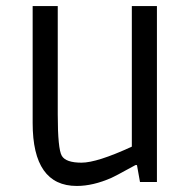

<svg xmlns="http://www.w3.org/2000/svg" viewBox="-20 -602 640 635"><path d="M416 -582H499V0H443L433 -56H428Q427 -56 397.5 -39.5Q368 -23 349 -14Q288 13 234 13Q88 13 88 -195V-582H171V-224Q171 -109 184.5 -86.5Q198 -64 249.5 -64Q301 -64 416 -117Z"/></svg>

Font: Ruda
Style: Regular
Weight: 400
Designer: Mariela Monsalve, Angelina Sanchez
Foundry: Mariela Monsalve, Angelina Sanchez
Version: Version 1.002